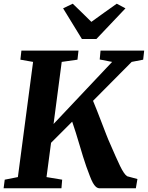

<svg xmlns="http://www.w3.org/2000/svg" viewBox="-24 -1016 798 1036"><path d="M-4.5 0 1.5 -46.5 72.5 -60.5 154.5 -682 86 -694 91.5 -743H399.5L394 -694L309 -682L265 -347L581 -682L514 -695L518.5 -743H754L748.5 -694L686.5 -682L478 -472Q487.5 -450 499.5 -419Q511.5 -388 524.5 -354.5Q537.5 -321 549.2 -290.5Q561 -260 570.5 -239.5Q586.5 -202.5 599.8 -172.5Q613 -142.5 623.8 -120.5Q634.5 -98.5 644 -84.5Q653.5 -70.5 662 -65L717.5 -50L709 0H512Q501.5 -1 493 -8.5Q484.5 -16 476.8 -30.2Q469 -44.5 460.8 -66.2Q452.5 -88 441.5 -118Q433 -141.5 423.8 -171.8Q414.5 -202 404.8 -235Q395 -268 385 -300.2Q375 -332.5 365.5 -359.5L251.5 -245.5L227 -60.5L311.5 -46.5L307.5 0ZM418 -805.5 316.5 -971 368.5 -996Q394 -971.5 419.2 -947Q444.5 -922.5 469 -898Q503 -923 537.2 -947.2Q571.5 -971.5 606 -996L653 -971L496 -805.5Z"/></svg>

Font: Merriweather 28pt ExtraBold
Style: Italic
Weight: 800
Italic angle: -7.8°
Version: Version 2.101